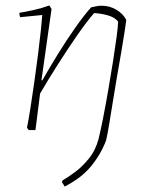

<svg xmlns="http://www.w3.org/2000/svg" viewBox="-20 -477 535 704"><path d="M217 207Q215 203 212.5 199Q210 195 207 191L210 184Q226 175 253 155.5Q280 136 305 105.5Q330 75 341 34Q349 2 358.5 -46.5Q368 -95 377.5 -150Q387 -205 395 -256Q403 -307 408 -345Q413 -383 413 -398Q400 -414 374.5 -421Q349 -428 325 -429Q298 -398 263 -347.5Q228 -297 192 -240.5Q156 -184 127 -134L110 0H85L79 -9Q84 -33 91 -77Q98 -121 105.5 -174Q113 -227 119.5 -278Q126 -329 130 -367.5Q134 -406 135 -422L54 -414Q51 -420 51 -430Q71 -433 102.5 -440Q134 -447 161 -457L169 -444L132 -183L135 -182Q161 -228 192.5 -279Q224 -330 256 -375.5Q288 -421 314 -450Q323 -452 333 -454Q343 -456 352 -456Q382 -456 406.5 -441.5Q431 -427 443 -404Q442 -394 437 -361.5Q432 -329 424.5 -285Q417 -241 409 -196Q402 -155 394.5 -108.5Q387 -62 380.5 -22.5Q374 17 369 38Q349 90 313.5 133Q278 176 217 207Z"/></svg>

Font: Labrada ExtraLight
Style: Italic
Weight: 200
Italic angle: -7°
Designer: Mercedes Jáuregui
Foundry: Omnibus-Type Team
Version: Version 1.000; ttfautohint (v1.8.4.7-5d5b)